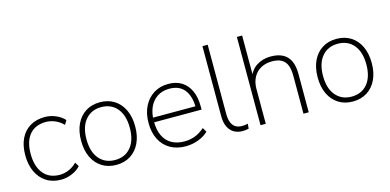

<svg xmlns="http://www.w3.org/2000/svg" viewBox="-68 -1089 3008 1481"><g transform="rotate(-15 1436.0 -348.5)"><path d="M274 8Q205 8 155.5 -24Q106 -56 79.5 -113Q53 -170 53 -246Q53 -322 79.5 -377Q106 -432 155.5 -462Q205 -492 274 -492Q318 -492 360 -474.5Q402 -457 430 -426L410 -393Q378 -425 342 -439Q306 -453 273 -453Q188 -453 142 -399Q96 -345 96 -245Q96 -145 142 -88Q188 -31 273 -31Q306 -31 342 -45Q378 -59 410 -91L430 -58Q402 -27 359 -9.5Q316 8 274 8Z M714 8Q648 8 599.5 -23Q551 -54 524.5 -110Q498 -166 498 -242Q498 -318 524.5 -374Q551 -430 599.5 -461Q648 -492 714 -492Q780 -492 828.5 -461Q877 -430 903.5 -374Q930 -318 930 -242Q930 -166 903.5 -110Q877 -54 828.5 -23Q780 8 714 8ZM714 -31Q794 -31 840.5 -86.5Q887 -142 887 -242Q887 -342 840.5 -397.5Q794 -453 714 -453Q635 -453 588 -397.5Q541 -342 541 -242Q541 -142 588 -86.5Q635 -31 714 -31Z M1269 8Q1197 8 1145 -22Q1093 -52 1064.5 -107.5Q1036 -163 1036 -240Q1036 -316 1064.5 -372.5Q1093 -429 1143.5 -460.5Q1194 -492 1260 -492Q1323 -492 1367 -464Q1411 -436 1434.5 -384.5Q1458 -333 1458 -260V-234H1063V-271H1436L1419 -259Q1419 -350 1379 -402Q1339 -454 1259 -454Q1201 -454 1160.5 -426.5Q1120 -399 1099.5 -352Q1079 -305 1079 -245V-240Q1079 -174 1101 -127Q1123 -80 1165.5 -55.5Q1208 -31 1267 -31Q1312 -31 1351.5 -45.5Q1391 -60 1430 -94L1450 -60Q1419 -29 1370 -10.5Q1321 8 1269 8Z M1723 8Q1660 8 1625.5 -32.5Q1591 -73 1591 -146V-705H1633V-153Q1633 -113 1643.5 -85.5Q1654 -58 1675 -44.5Q1696 -31 1727 -31Q1740 -31 1751.5 -32.5Q1763 -34 1774 -37L1771 2Q1758 5 1746 6.5Q1734 8 1723 8Z M1866 0V-705H1908V-366H1896Q1916 -429 1965 -460.5Q2014 -492 2078 -492Q2136 -492 2174.5 -471.5Q2213 -451 2232 -410Q2251 -369 2251 -308V0H2209V-304Q2209 -355 2195.5 -388Q2182 -421 2153 -437Q2124 -453 2078 -453Q2027 -453 1988.5 -431.5Q1950 -410 1929 -370.5Q1908 -331 1908 -278V0Z M2603 8Q2537 8 2488.5 -23Q2440 -54 2413.5 -110Q2387 -166 2387 -242Q2387 -318 2413.5 -374Q2440 -430 2488.5 -461Q2537 -492 2603 -492Q2669 -492 2717.5 -461Q2766 -430 2792.5 -374Q2819 -318 2819 -242Q2819 -166 2792.5 -110Q2766 -54 2717.5 -23Q2669 8 2603 8ZM2603 -31Q2683 -31 2729.5 -86.5Q2776 -142 2776 -242Q2776 -342 2729.5 -397.5Q2683 -453 2603 -453Q2524 -453 2477 -397.5Q2430 -342 2430 -242Q2430 -142 2477 -86.5Q2524 -31 2603 -31Z"/></g></svg>

Font: Nunito Sans 12pt ExtraLight 12pt ExtraLight
Style: Regular
Weight: 250
Version: Version 3.101;gftools[0.9.27]